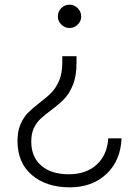

<svg xmlns="http://www.w3.org/2000/svg" viewBox="-20 -579 586 823"><path d="M328 -508Q328 -488 313 -473.5Q298 -459 278 -459Q258 -459 243 -473.5Q228 -488 228 -508Q228 -530 243 -544.5Q258 -559 278 -559Q298 -559 313 -544Q328 -529 328 -508ZM308 -310Q308 -253 292.5 -215Q277 -177 255 -154.5Q233 -132 198 -106Q170 -85 153 -69Q136 -53 125 -29.5Q114 -6 114 28Q114 94 157 131Q200 168 275 168Q350 168 395 126Q440 84 444 14H501Q497 110 436 167Q375 224 279 224Q179 224 117 171.5Q55 119 55 25Q55 -17 68 -46.5Q81 -76 99 -94.5Q117 -113 149 -138Q181 -162 200.5 -182Q220 -202 233.5 -233.5Q247 -265 247 -310V-338H308Z"/></svg>

Font: Open Sauce One Light
Style: Regular
Weight: 300
Designer: Alfredo Marco Pradil
Foundry: Creative Sauce Fz LLC
Version: Version 1.477